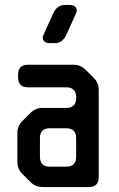

<svg xmlns="http://www.w3.org/2000/svg" viewBox="-20 -746 478 774"><path d="M103 -12Q123 8 152 8H338Q378 8 378 -32V-383Q378 -412 358 -432L325 -465Q305 -485 276 -485H93Q53 -485 53 -445V-434Q53 -394 93 -394H247Q287 -394 287 -354V-351Q287 -311 247 -311H152Q123 -311 103 -291L71 -259Q50 -238 50 -210V-94Q50 -65 70 -45ZM141 -114V-189Q141 -229 181 -229H247Q287 -229 287 -189V-114Q287 -74 247 -74H181Q141 -74 141 -114ZM180 -572H201Q218 -572 229.5 -581.5Q241 -591 247 -605L287 -693Q293 -707 285.5 -716.5Q278 -726 262 -726H241Q224 -726 212.5 -716.5Q201 -707 195 -693L155 -605Q149 -591 156.5 -581.5Q164 -572 180 -572Z"/></svg>

Font: WD-XL Lubrifont TC
Style: Regular
Weight: 400
Designer: [WD-XL Lubrifont] Copyright 2020-2022 (c) NightFurySL2001, Skr-ZERO; [ZCOOL QingKe HuangYou] Copyright 2018-2022 (c) The
Version: Version 2.001;hotconv 1.1.1;makeotfexe 2.6.0